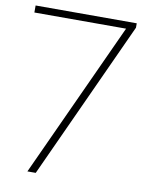

<svg xmlns="http://www.w3.org/2000/svg" viewBox="-84 -801 667 862"><g transform="rotate(10 250.0 -370.0)"><path d="M101 0 426 -708H8V-740H469V-720L139 0Z"/></g></svg>

Font: Encode Sans Expanded Expanded Thin
Style: Regular
Weight: 100
Width: 7
Designer: Multiple Designers
Foundry: Impallari Type
Version: Version 3.000; ttfautohint (v1.8.3) -l 8 -r 50 -G 200 -x 14 